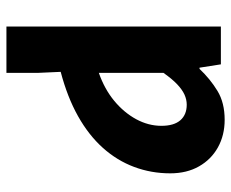

<svg xmlns="http://www.w3.org/2000/svg" viewBox="-82 -466 732 609"><g transform="rotate(90 284.5 -162.0)"><path d="M64.7 184.1V-496.1H184.6L195.2 -428.3H198.9Q231.3 -462.5 268.9 -485.3Q306.4 -508.1 360.4 -508.1Q409.4 -508.1 447.8 -486.8Q486.2 -465.5 508.2 -426.7Q530.3 -388 530.3 -335.5Q530.3 -275.2 510 -221Q489.8 -166.8 449.5 -121.8Q409.2 -76.8 348.8 -42.9Q288.5 -9.1 208.4 12L211.7 85.5V184.1ZM211.7 -109Q262.8 -126.9 300.2 -157.7Q337.5 -188.6 358.6 -227.4Q379.6 -266.2 379.6 -307.5Q379.6 -347.2 362 -367.5Q344.3 -387.8 312.6 -387.8Q296.3 -387.8 280.4 -380.6Q264.6 -373.3 247.6 -357.2Q230.7 -341.1 211.7 -314.1Z"/></g></svg>

Font: Source Sans 3 VF
Style: Regular
Weight: 200
Designer: Paul D. Hunt
Foundry: Adobe
Version: Version 3.046;hotconv 1.0.118;makeotfexe 2.5.65603